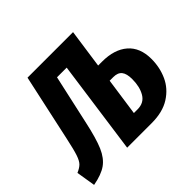

<svg xmlns="http://www.w3.org/2000/svg" viewBox="-188 -893 1109 1109"><g transform="rotate(-45 366.5 -338.0)"><path d="M745 -263Q745 -194 718 -134.5Q691 -75 632.5 -37.5Q574 0 483 0H283L363 -574H284L218 -276Q194 -164 169.5 -107.5Q145 -51 106 -23.5Q67 4 -4 17L-23 -100Q5 -112 19.5 -126.5Q34 -141 45.5 -175Q57 -209 73 -284L162 -693H534L500 -454H532Q632 -454 688.5 -405Q745 -356 745 -263ZM584 -259Q584 -304 567.5 -324.5Q551 -345 515 -345H485L452 -114H482Q535 -114 559.5 -155.5Q584 -197 584 -259Z"/></g></svg>

Font: Fira Sans Extra Condensed
Style: Bold Italic
Weight: 700
Width: 3
Italic angle: -8°
Designer: Carrois Corporate & Edenspiekermann AG
Foundry: Carrois Corporate GbR & Edenspiekermann AG
Version: Version 4.203